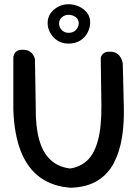

<svg xmlns="http://www.w3.org/2000/svg" viewBox="-20 -884 648 907"><path d="M315 3Q229 -3 170 -45.5Q111 -88 79 -168Q47 -248 43 -366V-616Q43 -616 44.5 -621Q46 -626 49.5 -632.5Q53 -639 62 -644Q71 -649 86 -649Q106 -649 117.5 -642.5Q129 -636 135 -627Q141 -618 143 -611.5Q145 -605 145 -605L149 -371Q148 -286 165 -224.5Q182 -163 218.5 -129Q255 -95 311 -88Q358 -95 391.5 -125.5Q425 -156 442.5 -220Q460 -284 459 -389L456 -602Q456 -602 456 -608Q456 -614 459.5 -621Q463 -628 472 -634Q481 -640 498 -640Q515 -640 526.5 -634.5Q538 -629 544.5 -620.5Q551 -612 554.5 -603.5Q558 -595 559 -589Q560 -583 560 -583L565 -378Q567 -301 556 -233.5Q545 -166 517.5 -113.5Q490 -61 440.5 -30.5Q391 0 315 3ZM303 -678Q274 -678 252 -692Q230 -706 217.5 -728.5Q205 -751 205 -775Q205 -801 218.5 -820.5Q232 -840 254.5 -852Q277 -864 303 -864Q329 -864 352.5 -853.5Q376 -843 391 -824Q406 -805 406 -778Q406 -754 394 -730.5Q382 -707 359 -692.5Q336 -678 303 -678ZM304 -729Q327 -729 339.5 -743.5Q352 -758 352 -774Q352 -793 337 -803.5Q322 -814 304 -814Q286 -814 272.5 -802.5Q259 -791 259 -773Q259 -756 271.5 -742.5Q284 -729 304 -729Z"/></svg>

Font: Sour Gummy
Style: Regular
Weight: 400
Designer: Stefie Justprince
Foundry: Eifetstype
Version: Version 1.000